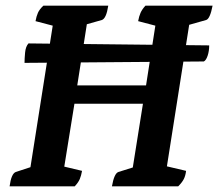

<svg xmlns="http://www.w3.org/2000/svg" viewBox="-20 -661 774 681"><path d="M14 0Q20 -45 36 -51L88 -68L167 -570L106 -586Q109 -603 114.5 -615.5Q120 -628 134 -641H364Q357 -595 341 -590L288 -575L254 -358H498L531 -570L470 -586Q473 -603 478.5 -615.5Q484 -628 496 -641H734Q725 -594 711 -590L651 -573L572 -71L640 -55Q638 -38 632 -26Q626 -14 612 0H377Q385 -46 400 -51L451 -67L487 -293H244L208 -70L271 -55Q268 -38 263 -26Q258 -14 245 0ZM67 -438Q67 -453 69 -474.5Q71 -496 81 -507L722 -500Q722 -480 716.5 -463.5Q711 -447 703 -443Z"/></svg>

Font: Petrona
Style: Bold Italic
Weight: 700
Italic angle: -9°
Designer: Ringo R. Seeber
Foundry: Ringo R. Seeber
Version: Version 2.001; ttfautohint (v1.8.3)